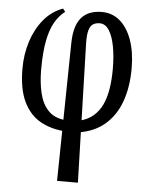

<svg xmlns="http://www.w3.org/2000/svg" viewBox="-55 -591 677 872"><g transform="rotate(5 284.0 -155.0)"><path d="M238 236 248 -395Q249 -441 259.5 -470.5Q270 -500 288 -516.5Q306 -533 328 -539.5Q350 -546 374 -546Q422 -546 457 -516Q492 -486 511.5 -431Q531 -376 531 -302Q531 -218 507.5 -152Q484 -86 436 -44.5Q388 -3 315 8L314 -45Q352 -54 377.5 -75.5Q403 -97 418 -129Q433 -161 439.5 -202.5Q446 -244 446 -292Q446 -349 437.5 -394.5Q429 -440 412 -467Q395 -494 369 -494Q351 -494 338.5 -486Q326 -478 320 -457Q314 -436 315 -397L333 236ZM250 8Q190 4 141.5 -23Q93 -50 65 -107.5Q37 -165 37 -259Q37 -324 55.5 -382Q74 -440 109.5 -483.5Q145 -527 197 -546L208 -532Q182 -513 162.5 -480Q143 -447 132.5 -394Q122 -341 122 -262Q122 -202 133.5 -154Q145 -106 173 -76.5Q201 -47 251 -42Z"/></g></svg>

Font: Noto Serif ExtraCondensed
Style: Regular
Weight: 400
Width: 2
Designer: Monotype Design Team
Foundry: Monotype Imaging Inc.
Version: Version 2.013